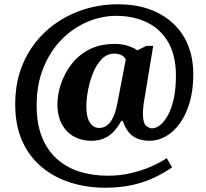

<svg xmlns="http://www.w3.org/2000/svg" viewBox="-20 -734 961 896"><path d="M470 142Q386 142 310.5 118.5Q235 95 176.5 47Q118 -1 84.5 -74Q51 -147 51 -247Q51 -355 89 -441Q127 -527 194 -588Q261 -649 347.5 -681.5Q434 -714 530 -714Q639 -714 718 -673.5Q797 -633 839.5 -560Q882 -487 882 -387Q882 -313 865 -255.5Q848 -198 819 -158Q790 -118 753.5 -97.5Q717 -77 678 -77Q634 -77 602.5 -97Q571 -117 553 -170H546Q532 -144 513 -122.5Q494 -101 467.5 -89Q441 -77 405 -77Q362 -77 326.5 -96Q291 -115 269.5 -153Q248 -191 248 -248Q248 -292 264 -341Q280 -390 312.5 -433Q345 -476 395.5 -502.5Q446 -529 517 -529Q551 -529 579 -519.5Q607 -510 621 -499L663 -520H695L654 -272Q652 -261 650 -247Q648 -233 647.5 -221Q647 -209 647 -204Q647 -160 661.5 -147.5Q676 -135 689 -135Q708 -135 727.5 -150.5Q747 -166 764 -197Q781 -228 791 -274Q801 -320 801 -381Q801 -475 765 -537Q729 -599 666 -629.5Q603 -660 523 -660Q453 -660 386.5 -631.5Q320 -603 267 -549Q214 -495 182.5 -417.5Q151 -340 151 -242Q151 -156 176 -94Q201 -32 246 8Q291 48 351.5 67Q412 86 483 86Q540 86 591 74Q642 62 684.5 43.5Q727 25 758 4L783 47Q746 73 699.5 95Q653 117 596.5 129.5Q540 142 470 142ZM442 -137Q462 -137 476 -146.5Q490 -156 500 -172Q510 -188 516.5 -208Q523 -228 527 -249L567 -456Q561 -470 545.5 -477Q530 -484 515 -484Q480 -484 455 -458.5Q430 -433 414 -393Q398 -353 390.5 -311.5Q383 -270 383 -237Q383 -187 399.5 -162Q416 -137 442 -137Z"/></svg>

Font: Noto Serif Bengali ExtraBold
Style: Regular
Weight: 800
Designer: Juan Bruce, Universal Thirst, Indian Type Foundry and the Monotype Design Team.
Foundry: Monotype Imaging Inc.
Version: Version 2.003